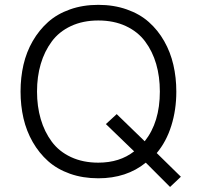

<svg xmlns="http://www.w3.org/2000/svg" viewBox="-20 -717 816 780"><path d="M670.9 42.5 572.3 -56.2Q494.1 7.3 379.4 7.3Q316.4 7.3 264.2 -11.2Q211.9 -29.8 175.3 -62.5Q138.7 -95.2 113 -139.9Q87.4 -184.6 75.4 -236.3Q63.5 -288.1 63.5 -345.2Q63.5 -402.3 75.4 -454.1Q87.4 -505.9 113 -550.3Q138.7 -594.7 175.3 -627.4Q211.9 -660.2 264.2 -678.7Q316.4 -697.3 379.4 -697.3Q442.4 -697.3 495.1 -678.7Q547.9 -660.2 584.7 -627.4Q621.6 -594.7 647 -550Q672.4 -505.4 684.3 -453.6Q696.3 -401.9 696.3 -344.7Q696.3 -271 676 -206.3Q655.8 -141.6 616.7 -95.2L714.8 1ZM379.4 -56.2Q466.3 -56.2 524.9 -102.1L410.2 -212.9L454.1 -253.4L567.9 -143.1Q629.4 -220.2 629.4 -345.2Q629.4 -405.8 614.5 -457Q599.6 -508.3 569.8 -548.3Q540 -588.4 491.2 -611.1Q442.4 -633.8 379.4 -633.8Q316.9 -633.8 268.3 -611.1Q219.7 -588.4 190.2 -548.3Q160.6 -508.3 145.5 -457Q130.4 -405.8 130.4 -345.2Q130.4 -284.7 145.5 -233.2Q160.6 -181.6 190.2 -141.6Q219.7 -101.6 268.3 -78.9Q316.9 -56.2 379.4 -56.2Z"/></svg>

Font: HK Grotesk Legacy
Style: Regular
Weight: 400
Designer: Alfredo Marco Pradil
Foundry: Hanken Design Co.
Version: Version 2.022;PS 002.022;hotconv 1.0.88;makeotf.lib2.5.64775